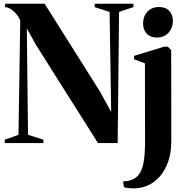

<svg xmlns="http://www.w3.org/2000/svg" viewBox="-20 -763 1000 1024"><path d="M5.5 0V-18L78.5 -44L88 -651.5Q82.5 -669 69.2 -685.8Q56 -702.5 39 -713.5Q22 -724.5 7 -725V-743H218L514 -273.5L573 -165.5L564.5 -699.5L485 -725V-743H691.5V-725L615 -699.5L607.5 0H502.5L171 -525L123 -612L129.5 -44L211.5 -18V0ZM695 241.5Q682 241.5 671.2 240.8Q660.5 240 652.8 238.5Q645 237 641.5 235.5L636 204.5Q646.5 204.5 663.2 201.8Q680 199 694 191Q715 179 728 156.5Q741 134 747.2 94.8Q753.5 55.5 753.5 -7L753 -425L695 -447V-465L854.5 -514H875L893 -496L893.5 -11.5Q893.5 51.5 877 98.8Q860.5 146 832.5 178Q804.5 210 769 225.8Q733.5 241.5 695 241.5ZM816 -563Q781.5 -563 762.2 -584Q743 -605 743 -637.5Q743 -675.5 766 -700.5Q789 -725.5 828 -725.5H829Q864 -725.5 883 -704.8Q902 -684 902 -651Q902 -614.5 879 -588.8Q856 -563 817 -563Z"/></svg>

Font: Merriweather 144pt
Style: Bold
Weight: 700
Version: Version 2.100